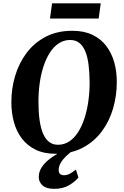

<svg xmlns="http://www.w3.org/2000/svg" viewBox="-20 -944 768 1191"><path d="M326.5 10Q253 10 200.8 -15.5Q148.5 -41 115.2 -85.2Q82 -129.5 66.2 -187Q50.5 -244.5 50.5 -308.5Q50 -392.5 73.5 -472Q97 -551.5 144.2 -614.8Q191.5 -678 262.5 -715.5Q333.5 -753 428.5 -753Q502 -753 554.5 -727.5Q607 -702 640 -657.8Q673 -613.5 688.8 -557Q704.5 -500.5 704.5 -438Q705 -352.5 681.8 -272.2Q658.5 -192 611.2 -128.5Q564 -65 492.8 -27.5Q421.5 10 326.5 10ZM339.5 -46Q378.5 -46 409.8 -66.8Q441 -87.5 464.8 -124.8Q488.5 -162 504.2 -210.8Q520 -259.5 528 -316.2Q536 -373 536 -433Q535.5 -496.5 529 -545.2Q522.5 -594 508.2 -627.5Q494 -661 471 -678.5Q448 -696 415 -696Q376.5 -696 344.8 -675.2Q313 -654.5 289.5 -617.8Q266 -581 250 -532.5Q234 -484 226.2 -428Q218.5 -372 218.5 -313.5Q218.5 -249 225.5 -199.2Q232.5 -149.5 247 -115.5Q261.5 -81.5 284.5 -63.8Q307.5 -46 339.5 -46ZM316.5 227.5Q267.5 227.5 244 206.2Q220.5 185 220.5 155Q220.5 122.5 237.2 96Q254 69.5 280 48.2Q306 27 335.2 10.2Q364.5 -6.5 389 -19L417 -28L442.5 -16.5Q411.5 3.5 389.5 25Q367.5 46.5 356 67.5Q344.5 88.5 344 107.5Q343.5 128 353 135.5Q362.5 143 377 143Q397 143 414 133.2Q431 123.5 451 108L466.5 157Q447 182 408.8 204.8Q370.5 227.5 316.5 227.5ZM303 -923.5H605L592 -829H290Z"/></svg>

Font: Merriweather 28pt ExtraBold
Style: Italic
Weight: 800
Italic angle: -7.8°
Version: Version 2.101